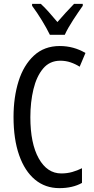

<svg xmlns="http://www.w3.org/2000/svg" viewBox="-20 -963 486 993"><path d="M292 -649Q237 -649 203 -608.5Q169 -568 153 -501.5Q137 -435 137 -357Q137 -221 180.5 -143.5Q224 -66 297 -66Q327 -66 353.5 -73.5Q380 -81 404 -93V-17Q356 10 287 10Q214 10 161 -34Q108 -78 79 -160.5Q50 -243 50 -358Q50 -460 76 -543Q102 -626 155.5 -675.5Q209 -725 289 -725Q361 -725 422 -689L392 -618Q370 -632 345 -640.5Q320 -649 292 -649ZM238 -783Q222 -816 197 -857Q172 -898 146 -933V-943H191Q210 -926 232.5 -900.5Q255 -875 277 -849Q303 -879 320.5 -898Q338 -917 363 -943H408V-933Q386 -902 358.5 -860Q331 -818 315 -783Z"/></svg>

Font: Noto Sans Lao UI ExtCond
Style: Regular
Weight: 400
Width: 2
Designer: Monotype Design Team
Foundry: Monotype Imaging Inc.
Version: Version 2.000; ttfautohint (v1.8.4.7-5d5b)